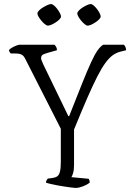

<svg xmlns="http://www.w3.org/2000/svg" viewBox="-20 -924 651 944"><path d="M352 0Q345 0 331 -2Q317 -4 299 -6.5Q281 -9 263 -12.5Q245 -16 229.5 -19.5Q214 -23 206 -26Q206 -32 209 -37.5Q212 -43 215 -46L239 -49Q253 -51 262 -57.5Q271 -64 275 -81Q279 -98 279 -130V-291L105 -633Q97 -650 86 -655.5Q75 -661 56 -661H33Q31 -663 28 -667Q25 -671 24 -678Q29 -684 39.5 -690Q50 -696 60.5 -700Q71 -704 76 -704H248Q252 -700 256 -693.5Q260 -687 260 -677L221 -666Q206 -662 194 -657Q182 -652 182 -638Q182 -632 185.5 -624.5Q189 -617 193 -607L316 -353H320Q359 -452 384.5 -515.5Q410 -579 427.5 -617Q445 -655 458.5 -674.5Q472 -694 487 -704H589Q593 -701 596.5 -693.5Q600 -686 600 -677L572 -670Q552 -665 534.5 -652.5Q517 -640 498.5 -615Q480 -590 458.5 -548Q437 -506 409 -442Q381 -378 344 -287V-113Q344 -89 339.5 -73.5Q335 -58 331 -53L416 -45Q418 -41 419.5 -37.5Q421 -34 421 -26Q407 -15 387 -7.5Q367 0 352 0ZM411 -798Q405 -798 396.5 -805Q388 -812 379.5 -822Q371 -832 365.5 -842Q360 -852 360 -858Q360 -864 367.5 -872Q375 -880 386 -887Q397 -894 408 -899Q419 -904 426 -904Q432 -904 440.5 -897Q449 -890 457 -879.5Q465 -869 470 -859Q475 -849 475 -843Q475 -837 468 -829.5Q461 -822 450.5 -815Q440 -808 429.5 -803Q419 -798 411 -798ZM215 -798Q210 -798 201.5 -804.5Q193 -811 184.5 -821Q176 -831 170 -841Q164 -851 164 -858Q164 -864 171.5 -872Q179 -880 190.5 -887Q202 -894 213 -899Q224 -904 231 -904Q237 -904 245.5 -897Q254 -890 261.5 -880Q269 -870 274.5 -859.5Q280 -849 280 -843Q280 -837 273 -829.5Q266 -822 255.5 -815Q245 -808 234 -803Q223 -798 215 -798Z"/></svg>

Font: Texturina 12pt Thin
Style: Regular
Weight: 250
Designer: Guillermo Torres Carreño
Foundry: Omnibus-Type
Version: Version 1.002